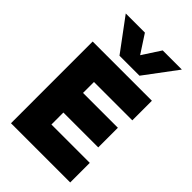

<svg xmlns="http://www.w3.org/2000/svg" viewBox="-263 -987 1080 1080"><g transform="rotate(45 277.5 -446.5)"><path d="M369.1 -700.2H210L66.9 -893.1H219.2L290 -784.2L360.8 -893.1H513.2ZM518.1 -649.9V-494.1H212.9V-407.2H490.2V-251H212.9V-155.8H518.1V0H46.9V-649.9Z"/></g></svg>

Font: Overused Grotesk ExtraBold
Style: Regular
Weight: 800
Version: Version 0.002